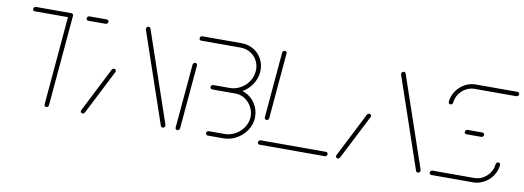

<svg xmlns="http://www.w3.org/2000/svg" viewBox="-48 -773 2804 1028"><g transform="rotate(10 1354.5 -259.5)"><path d="M283.7 -507 240.4 -12.2Q240 -7.4 236.3 -3.9Q232.6 -0.4 227.4 -0.4Q222.6 -0.4 219.3 -3.7Q215.9 -7 216.3 -12.2L259.6 -507ZM67.4 -505.2Q67.4 -510.7 71.3 -514.6Q75.2 -518.5 80.4 -518.5H272.6Q277 -518.5 280.4 -515.4Q283.7 -512.2 283.7 -507.8Q283.7 -502.2 279.8 -498.3Q275.9 -494.4 270.7 -494.4H78.1Q73.3 -494.4 70.4 -497.4Q67.4 -500.4 67.4 -505.2ZM358.1 -505.2Q358.1 -510.7 362 -514.6Q365.9 -518.5 371.1 -518.5H465.2Q469.6 -518.5 473 -515.4Q476.3 -512.2 476.3 -507.8Q476.3 -502.2 472.4 -498.3Q468.5 -494.4 463.3 -494.4H368.9Q364.1 -494.4 361.1 -497.4Q358.1 -500.4 358.1 -505.2Z M424.8 0Q420 0 416.9 -3Q413.7 -5.9 413.7 -10.7Q413.7 -14.8 415.2 -16.7L538.1 -258.5Q539.6 -261.5 543 -263.3Q546.3 -265.2 550 -265.2Q555.2 -265.2 558.1 -261.7Q561.1 -258.1 560.7 -253.3Q560.7 -250.7 559.6 -248.9L436.3 -7Q434.4 -4.1 431.5 -2Q428.5 0 424.8 0ZM873 -13.3Q873 -7.8 869.1 -3.9Q865.2 0 860 0Q853 0 849.6 -7L681.9 -498.1Q681.5 -500.7 680.9 -502.4Q680.4 -504.1 680.4 -505.6Q680.4 -511.1 684.3 -514.8Q688.1 -518.5 693.3 -518.5Q697 -518.5 699.8 -516.7Q702.6 -514.8 703.7 -511.9L871.5 -20.4Q873 -15.6 873 -13.3Z M940 -0.4Q934.8 -0.4 931.7 -3.9Q928.5 -7.4 928.9 -12.2L959.6 -359.6Q960 -364.4 963.9 -368.1Q967.8 -371.9 972.6 -371.9Q977.4 -371.9 980.7 -368.1Q984.1 -364.4 983.7 -359.6L953 -12.2Q952.2 -7 948.5 -3.7Q944.8 -0.4 940 -0.4ZM1147.8 -271.5H1214.4Q1249.3 -271.5 1277.6 -253.3Q1305.9 -235.2 1322 -205.4Q1338.1 -175.6 1338.1 -142.6Q1338.1 -135.2 1337.8 -131.5Q1334.8 -96.7 1313.9 -66.3Q1293 -35.9 1260.2 -18Q1227.4 0 1190.7 0H1105.6Q1100.7 0 1097.6 -3.3Q1094.4 -6.7 1094.4 -11.5Q1094.4 -16.7 1098.3 -20.4Q1102.2 -24.1 1107.4 -24.1H1193Q1224.8 -24.1 1252.8 -40.4Q1280.7 -56.7 1297.4 -83.7Q1314.1 -110.7 1314.1 -140.7Q1314.1 -167.8 1300.7 -192.4Q1287.4 -217 1264.1 -232.2Q1240.7 -247.4 1212.6 -247.4H1145.9ZM1075.2 -258.5Q1075.2 -263.7 1079.1 -267.6Q1083 -271.5 1088.5 -271.5H1177.4Q1209.3 -271.5 1237.4 -288Q1265.6 -304.4 1282.4 -332.2Q1299.3 -360 1299.3 -392.6Q1299.3 -420.7 1285.9 -444.1Q1272.6 -467.4 1249.1 -480.9Q1225.6 -494.4 1197 -494.4H983Q978.1 -494.4 975.2 -497.4Q972.2 -500.4 972.2 -505.2Q972.2 -510.7 976.1 -514.6Q980 -518.5 985.2 -518.5H1198.9Q1233.7 -518.5 1262.2 -502Q1290.7 -485.6 1307 -457.2Q1323.3 -428.9 1323.3 -394.4Q1323.3 -387 1323 -383Q1319.6 -345.9 1298.7 -314.8Q1277.8 -283.7 1245 -265.6Q1212.2 -247.4 1175.6 -247.4H1086.3Q1081.5 -247.4 1078.3 -250.6Q1075.2 -253.7 1075.2 -258.5Z M1754.8 -13.3Q1754.8 -7.8 1750.9 -3.9Q1747 0 1741.9 0H1387.8Q1383 0 1379.8 -3Q1376.7 -5.9 1376.7 -10.7Q1376.7 -16.3 1380.6 -20.2Q1384.4 -24.1 1389.6 -24.1H1744.1Q1748.5 -24.1 1751.7 -21.1Q1754.8 -18.1 1754.8 -13.3ZM1400.7 -137Q1395.9 -137 1392.6 -140.4Q1389.3 -143.7 1389.6 -148.9L1420.7 -506.7Q1421.5 -511.5 1425.4 -515Q1429.3 -518.5 1434.1 -518.5Q1438.9 -518.5 1442.2 -515Q1445.6 -511.5 1444.8 -506.7L1413.7 -148.9Q1413.3 -144.1 1409.6 -140.6Q1405.9 -137 1400.7 -137Z M1812.2 0Q1807.4 0 1804.3 -3Q1801.1 -5.9 1801.1 -10.7Q1801.1 -14.8 1802.6 -16.7L1925.6 -258.5Q1927 -261.5 1930.4 -263.3Q1933.7 -265.2 1937.4 -265.2Q1942.6 -265.2 1945.6 -261.7Q1948.5 -258.1 1948.1 -253.3Q1948.1 -250.7 1947 -248.9L1823.7 -7Q1821.9 -4.1 1818.9 -2Q1815.9 0 1812.2 0ZM2260.4 -13.3Q2260.4 -7.8 2256.5 -3.9Q2252.6 0 2247.4 0Q2240.4 0 2237 -7L2069.3 -498.1Q2068.9 -500.7 2068.3 -502.4Q2067.8 -504.1 2067.8 -505.6Q2067.8 -511.1 2071.7 -514.8Q2075.6 -518.5 2080.7 -518.5Q2084.4 -518.5 2087.2 -516.7Q2090 -514.8 2091.1 -511.9L2258.9 -20.4Q2260.4 -15.6 2260.4 -13.3Z M2663.3 -128.5Q2668.1 -128.5 2671.5 -125Q2674.8 -121.5 2674.1 -116.3Q2671.5 -84.4 2653.5 -57.8Q2635.6 -31.1 2607.4 -15.6Q2579.3 0 2547.8 0H2321.5Q2316.7 0 2313.5 -3Q2310.4 -5.9 2310.4 -10.7Q2310.4 -16.3 2314.3 -20.2Q2318.1 -24.1 2323.3 -24.1H2549.6Q2574.8 -24.1 2597 -36.5Q2619.3 -48.9 2633.5 -70Q2647.8 -91.1 2650 -116.3Q2650.7 -121.5 2654.6 -125Q2658.5 -128.5 2663.3 -128.5ZM2561.9 -260.4Q2561.9 -255.2 2558 -251.3Q2554.1 -247.4 2548.9 -247.4H2468.5Q2463.7 -247.4 2460.6 -250.6Q2457.4 -253.7 2457.4 -258.5Q2457.4 -263.7 2461.3 -267.6Q2465.2 -271.5 2470.4 -271.5H2550.7Q2555.6 -271.5 2558.7 -268.3Q2561.9 -265.2 2561.9 -260.4ZM2356.3 -390Q2351.5 -390 2348.1 -393.5Q2344.8 -397 2345.2 -402.2Q2348.1 -434.1 2366.1 -460.7Q2384.1 -487.4 2412 -503Q2440 -518.5 2471.5 -518.5H2698.1Q2702.6 -518.5 2705.9 -515.4Q2709.3 -512.2 2709.3 -507.8Q2709.3 -502.2 2705.4 -498.3Q2701.5 -494.4 2696.3 -494.4H2469.6Q2444.4 -494.4 2422.2 -482Q2400 -469.6 2385.7 -448.5Q2371.5 -427.4 2369.3 -402.2Q2368.9 -397.4 2365.2 -393.7Q2361.5 -390 2356.3 -390Z"/></g></svg>

Font: 26F Galaxy Sans Thin
Style: Italic
Weight: 100
Italic angle: -4.99998°
Designer: C₂₉H₂₅N₃O₅
Version: Version 1.200